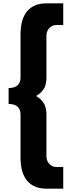

<svg xmlns="http://www.w3.org/2000/svg" viewBox="-20 -880 436 1160"><path d="M263 260Q215 260 184 243.8Q153 227.5 135.5 200.8Q118 174 111 142Q104 110 104 79V-186.5Q104 -221.5 84.5 -236.8Q65 -252 32 -252V-348Q65 -348 84.5 -363.2Q104 -378.5 104 -413.5V-679Q104 -710 111 -742Q118 -774 135.5 -800.8Q153 -827.5 184 -843.8Q215 -860 263 -860H362V-729H321Q296 -729 278.2 -710.5Q260.5 -692 260.5 -663.5V-409.5Q260.5 -365.5 242.2 -339.5Q224 -313.5 197.5 -300Q224 -286.5 242.2 -260Q260.5 -233.5 260.5 -190.5V63.5Q260.5 92 278.2 110.5Q296 129 321 129H362V260Z"/></svg>

Font: Spartan Thin ExtraBold
Style: Regular
Weight: 800
Version: Version 1.004